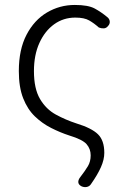

<svg xmlns="http://www.w3.org/2000/svg" viewBox="-20 -567 511 775"><path d="M348 175Q342 185 331 187.5Q320 190 309 185Q288 174 301 152Q324 122 335 103.5Q346 85 346 60Q346 34 329.5 15Q313 -4 260 -20Q223 -32 186.5 -50.5Q150 -69 120.5 -97.5Q91 -126 73.5 -170.5Q56 -215 56 -280Q56 -367 87 -426.5Q118 -486 169.5 -516.5Q221 -547 282 -547Q336 -547 362.5 -532.5Q389 -518 413 -498Q422 -491 423 -480.5Q424 -470 416 -462Q409 -453 399 -452.5Q389 -452 379 -456Q360 -473 340 -484.5Q320 -496 284 -496Q236 -496 198.5 -469Q161 -442 139 -393.5Q117 -345 117 -280Q117 -209 141.5 -167.5Q166 -126 205.5 -104.5Q245 -83 288 -69Q350 -50 375.5 -25Q401 0 401 50Q401 77 387.5 107.5Q374 138 348 175Z"/></svg>

Font: Chiron GoRound TC L
Style: Regular
Weight: 300
Designer: Ryoko NISHIZUKA 西塚涼子 (kana, bopomofo & ideographs); Paul D. Hunt (Latin, Greek & Cyrillic); Sandoll Communications 산돌커뮤니
Foundry: Adobe
Version: Version 1.000;hotconv 1.1.1;makeotfexe 2.6.0